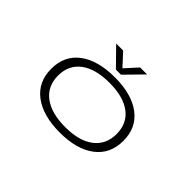

<svg xmlns="http://www.w3.org/2000/svg" viewBox="-118 -977 1286 1286"><g transform="rotate(45 525.0 -333.5)"><path d="M664.5 -678 542 -553H494L371.5 -678H438L518.5 -590L598.5 -678ZM526 11Q366 11 274.8 -57.8Q183.5 -126.5 183.5 -251Q183.5 -376 274.8 -444Q366 -512 526 -512Q685.5 -512 776.2 -443.8Q867 -375.5 867 -251Q867 -126.5 776.2 -57.8Q685.5 11 526 11ZM802.5 -251Q802.5 -351.5 730.2 -406Q658 -460.5 526 -460.5Q394 -460.5 321 -405.8Q248 -351 248 -251Q248 -151 321 -95.8Q394 -40.5 526 -40.5Q658 -40.5 730.2 -96Q802.5 -151.5 802.5 -251Z"/></g></svg>

Font: League Mono Extended UltraLight
Style: Regular
Weight: 200
Width: 9
Designer: Tyler Finck
Foundry: The League of Moveable Type / Tyler Finck
Version: Version 2.210